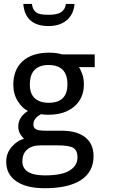

<svg xmlns="http://www.w3.org/2000/svg" viewBox="-20 -739 588 980"><path d="M463.4 -461.4V-396.5H382.8Q389.2 -388.7 398.7 -364Q408.2 -339.4 408.2 -308.6Q408.2 -237.8 359.4 -195.6Q310.5 -153.3 226.6 -153.3Q205.1 -153.3 189.5 -156.2Q150.4 -136.2 150.4 -103Q150.4 -86.9 163.6 -79.3Q176.8 -71.8 212.4 -71.8H294.4Q372.6 -71.8 415 -38.3Q457.5 -4.9 457.5 58.1Q457.5 138.2 393.3 179.9Q329.1 221.7 208.5 221.7Q114.7 221.7 63.2 186.3Q11.7 150.9 11.7 86.4Q11.7 42.5 40.3 10Q68.8 -22.5 103 -30.3Q99.1 -32.2 86.2 -50.5Q73.2 -68.8 73.2 -92.8Q73.2 -119.6 87.4 -139.9Q101.6 -160.2 123 -172.9Q95.2 -184.6 71.5 -221.4Q47.9 -258.3 47.9 -305.7Q47.9 -383.8 95.9 -427Q144 -470.2 230.5 -470.2Q268.1 -470.2 297.4 -461.4ZM94.2 85.4Q94.2 120.1 123.3 138.2Q152.3 156.2 209.5 156.2Q295.4 156.2 335.4 131.3Q375.5 106.4 375.5 64Q375.5 29.3 354.7 16.1Q334 2.9 272 2.9H188Q143.1 2.9 118.7 24.2Q94.2 45.4 94.2 85.4ZM132.3 -307.1Q132.3 -260.7 157.5 -237.5Q182.6 -214.4 229 -214.4Q324.2 -214.4 324.2 -308.6Q324.2 -407.2 227.5 -407.2Q181.6 -407.2 157 -382.6Q132.3 -357.9 132.3 -307.1ZM227.5 -606Q168.5 -606 135.7 -634.8Q103 -663.6 99.1 -718.8H143.1Q145.5 -698.2 154.1 -686.5Q162.6 -674.8 178 -669.2Q193.4 -663.6 229.5 -663.6Q272 -663.6 292.2 -677Q312.5 -690.4 316.4 -718.8H360.4Q356 -666 320.8 -636Q285.6 -606 227.5 -606Z"/></svg>

Font: XL-Viking
Style: Regular
Weight: 400
Foundry: Ascender Corporation
Version: Version 1.10 March 23, 2015